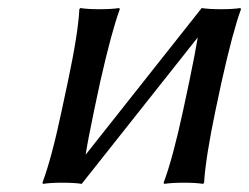

<svg xmlns="http://www.w3.org/2000/svg" viewBox="-20 -452 617 475"><path d="M147.9 -250Q173.3 -369.1 176.3 -429.2L178.7 -432.1Q196.3 -429.2 226.1 -429.2Q255.9 -429.2 274.9 -432.1L276.4 -429.2Q256.3 -375 228 -250L212.9 -179.2Q197.8 -107.4 191.9 -69.3L479 -432.1Q496.6 -429.2 526.4 -429.2Q556.2 -429.2 574.7 -432.1L576.2 -429.2Q556.2 -375 528.3 -250L513.2 -179.2Q488.8 -63 484.9 0L482.4 2.9Q464.8 0 435.1 0Q405.3 0 386.2 2.9L384.8 0Q407.7 -61 433.1 -179.2L448.2 -250Q462.9 -320.3 469.2 -359.4L182.1 2.9Q164.6 0 134.8 0Q105 0 86.4 2.9L85 0Q107.9 -61 132.8 -179.2Z"/></svg>

Font: Linux Biolinum Slanted O
Style: Slanted
Weight: 400
Designer: Philipp H. Poll
Foundry: Philipp H. Poll
Version: Version 1.0.4